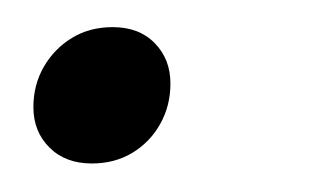

<svg xmlns="http://www.w3.org/2000/svg" viewBox="-20 -110 236 138"><path d="M61 -90.5Q80 -90.5 91.2 -79Q102.5 -67.5 102.5 -50Q102.5 -34 95.2 -21Q88 -8 75.2 -0.2Q62.5 7.5 46 7.5Q27 7.5 15.5 -4Q4 -15.5 4 -33Q4 -49 11.5 -62Q19 -75 31.8 -82.8Q44.5 -90.5 61 -90.5Z"/></svg>

Font: Newsreader 36pt Light
Style: Italic
Weight: 300
Italic angle: -17°
Designer: Hugues Gentile
Foundry: Production Type
Version: Version 1.003